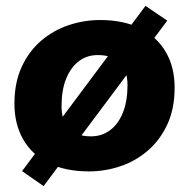

<svg xmlns="http://www.w3.org/2000/svg" viewBox="-20 -571 642 652"><path d="M282 11Q201 11 144.5 -17.5Q88 -46 58.5 -98Q29 -150 29 -219Q29 -290 53.5 -343.5Q78 -397 119.5 -432.5Q161 -468 213 -485.5Q265 -503 320 -503Q400 -503 456.5 -474.5Q513 -446 543 -394.5Q573 -343 573 -274Q573 -202 548.5 -149Q524 -96 482.5 -60Q441 -24 389 -6.5Q337 11 282 11ZM289 -108Q326 -108 354 -129Q382 -150 397.5 -189Q413 -228 413 -282Q413 -332 387.5 -358Q362 -384 312 -384Q275 -384 247.5 -363Q220 -342 204.5 -303.5Q189 -265 189 -210Q189 -160 214.5 -134Q240 -108 289 -108ZM128 61 55 10 474 -551 548 -501Z"/></svg>

Font: Nunito Sans 12pt Black
Style: Italic
Weight: 900
Italic angle: -9°
Designer: Vernon Adams
Foundry: Vernon Adams
Version: Version 3.101;gftools[0.9.27]